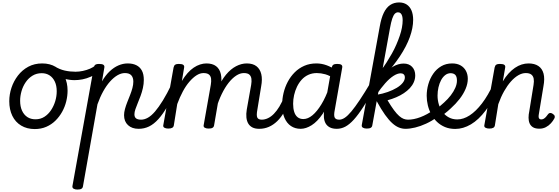

<svg xmlns="http://www.w3.org/2000/svg" viewBox="-20 -1039 4585 1574"><path d="M265 19Q201 19 153.5 -9.5Q106 -38 81 -89.5Q56 -141 56 -209Q56 -265 74 -319.5Q92 -374 127 -419.5Q162 -465 212 -492Q262 -519 326 -519Q390 -519 437 -490.5Q484 -462 509 -411.5Q534 -361 534 -296Q534 -253 523 -208Q512 -163 489.5 -122.5Q467 -82 434.5 -50Q402 -18 359.5 0.5Q317 19 265 19ZM271 -61Q312 -61 344 -81.5Q376 -102 398.5 -136Q421 -170 433 -210Q445 -250 445 -291Q445 -337 429.5 -370Q414 -403 386.5 -421Q359 -439 322 -439Q280 -439 247 -419Q214 -399 191 -365.5Q168 -332 156.5 -292Q145 -252 145 -213Q145 -166 160.5 -132Q176 -98 204 -79.5Q232 -61 271 -61Z M591 -382Q550 -382 505 -394Q460 -406 406 -437Q394 -444 392.5 -455.5Q391 -467 396 -478Q401 -489 410.5 -494.5Q420 -500 430 -494Q469 -470 511 -460.5Q553 -451 599 -451Q628 -451 659 -457.5Q690 -464 718 -476Q746 -488 765 -505Q774 -513 783 -509Q792 -505 798.5 -495Q805 -485 805 -473.5Q805 -462 795 -455Q760 -426 725 -410.5Q690 -395 656.5 -388.5Q623 -382 591 -382Z M614 515Q596 515 583.5 508Q571 501 574 485L749 -486Q753 -503 762.5 -509Q772 -515 792 -515Q819 -515 829 -507Q839 -499 835 -482L816 -372Q845 -422 879.5 -454.5Q914 -487 951.5 -503Q989 -519 1027 -519Q1068 -519 1097.5 -504.5Q1127 -490 1143 -460.5Q1159 -431 1159 -384Q1159 -351 1151.5 -317.5Q1144 -284 1132.5 -253Q1121 -222 1109.5 -194.5Q1098 -167 1090 -143.5Q1082 -120 1082 -102Q1082 -79 1095.5 -68.5Q1109 -58 1137 -58Q1151 -58 1157.5 -46.5Q1164 -35 1162 -20.5Q1160 -6 1148.5 5.5Q1137 17 1116 17Q1062 17 1029.5 -13Q997 -43 997 -95Q997 -118 1004.5 -145.5Q1012 -173 1023.5 -202Q1035 -231 1046.5 -260Q1058 -289 1065.5 -317Q1073 -345 1073 -370Q1073 -403 1056.5 -421.5Q1040 -440 1004 -440Q974 -440 943 -422Q912 -404 882 -370.5Q852 -337 826 -290Q800 -243 779 -184L660 489Q658 502 647.5 508.5Q637 515 614 515Z M1117 17Q1103 17 1096.5 5.5Q1090 -6 1092 -20.5Q1094 -35 1105 -46.5Q1116 -58 1137 -58Q1164 -58 1192.5 -74Q1221 -90 1251 -125Q1281 -160 1315 -215Q1349 -270 1387 -349Q1394 -362 1407 -361.5Q1420 -361 1428.5 -351.5Q1437 -342 1432 -330Q1392 -236 1354 -170Q1316 -104 1278.5 -62.5Q1241 -21 1201.5 -2Q1162 17 1117 17Z M2105 17Q2071 17 2049 5.5Q2027 -6 2015 -26.5Q2003 -47 2000 -76Q1997 -105 2003 -141L2039 -343Q2044 -372 2041 -393.5Q2038 -415 2024 -427.5Q2010 -440 1979 -440Q1948 -440 1916 -419Q1884 -398 1854 -360Q1824 -322 1798 -268.5Q1772 -215 1753 -151L1719 -150Q1735 -242 1764.5 -311Q1794 -380 1832.5 -426.5Q1871 -473 1915 -496Q1959 -519 2003 -519Q2053 -519 2082.5 -496Q2112 -473 2122 -431Q2132 -389 2121 -331L2090 -141Q2081 -94 2089 -76Q2097 -58 2126 -58Q2140 -58 2146.5 -46.5Q2153 -35 2151 -20.5Q2149 -6 2137.5 5.5Q2126 17 2105 17ZM1359 15Q1340 15 1327.5 8Q1315 1 1319 -15L1403 -486Q1407 -503 1416.5 -509Q1426 -515 1446 -515Q1473 -515 1483 -507Q1493 -499 1489 -482L1471 -375Q1493 -412 1517.5 -439.5Q1542 -467 1568 -484.5Q1594 -502 1620.5 -510.5Q1647 -519 1672 -519Q1722 -519 1751.5 -496.5Q1781 -474 1790.5 -431.5Q1800 -389 1790 -331L1735 -11Q1733 2 1722.5 8.5Q1712 15 1689 15Q1671 15 1658.5 8Q1646 1 1650 -15L1708 -343Q1713 -372 1710.5 -393.5Q1708 -415 1693.5 -427.5Q1679 -440 1648 -440Q1620 -440 1591 -421.5Q1562 -403 1533 -369.5Q1504 -336 1479 -289.5Q1454 -243 1433 -186L1405 -11Q1403 2 1392 8.5Q1381 15 1359 15Z M2106 17Q2092 17 2085.5 5.5Q2079 -6 2081 -20.5Q2083 -35 2094 -46.5Q2105 -58 2126 -58Q2151 -58 2176.5 -70Q2202 -82 2225.5 -106Q2249 -130 2270.5 -165.5Q2292 -201 2310 -247Q2315 -261 2328 -262Q2341 -263 2351.5 -255Q2362 -247 2357 -233Q2338 -171 2311.5 -124Q2285 -77 2253 -46Q2221 -15 2184 1Q2147 17 2106 17Z M2445 17Q2399 17 2365 -6Q2331 -29 2312 -73Q2293 -117 2293 -180Q2293 -228 2304.5 -276.5Q2316 -325 2339 -368.5Q2362 -412 2396 -446Q2430 -480 2474.5 -499.5Q2519 -519 2574 -519Q2616 -519 2657.5 -504Q2699 -489 2734 -463L2726 -390Q2683 -420 2647 -430Q2611 -440 2577 -440Q2539 -440 2507.5 -425.5Q2476 -411 2453 -385.5Q2430 -360 2414.5 -327.5Q2399 -295 2391 -259.5Q2383 -224 2383 -188Q2383 -150 2392 -121.5Q2401 -93 2420 -78Q2439 -63 2467 -63Q2504 -63 2541.5 -94Q2579 -125 2615 -184Q2651 -243 2680 -327L2703 -273Q2669 -170 2625.5 -106Q2582 -42 2535 -12.5Q2488 17 2445 17ZM2741 17Q2707 17 2684.5 5.5Q2662 -6 2650 -26.5Q2638 -47 2635.5 -76Q2633 -105 2638 -141L2699 -485Q2703 -502 2713 -508.5Q2723 -515 2744 -515Q2770 -515 2779.5 -507Q2789 -499 2785 -482L2725 -141Q2715 -94 2723.5 -76Q2732 -58 2761 -58Q2774 -58 2780 -46.5Q2786 -35 2784 -20.5Q2782 -6 2771.5 5.5Q2761 17 2741 17Z M2741 17Q2722 17 2715.5 5.5Q2709 -6 2713.5 -20.5Q2718 -35 2730 -46.5Q2742 -58 2761 -58Q2783 -58 2807 -74Q2831 -90 2861 -126Q2891 -162 2930 -220.5Q2969 -279 3019 -363Q3029 -379 3041 -376.5Q3053 -374 3059.5 -361Q3066 -348 3057 -332Q3003 -232 2960 -165Q2917 -98 2880.5 -58Q2844 -18 2810.5 -0.5Q2777 17 2741 17Z M2986 15Q2968 15 2955.5 8Q2943 1 2946 -15L3093 -821Q3105 -890 3126 -933.5Q3147 -977 3178.5 -998Q3210 -1019 3252 -1019Q3288 -1019 3314 -1002Q3340 -985 3353.5 -953Q3367 -921 3367 -876Q3367 -843 3360 -807.5Q3353 -772 3339.5 -734.5Q3326 -697 3305.5 -657.5Q3285 -618 3258.5 -578Q3232 -538 3199.5 -497Q3167 -456 3129 -415Q3091 -374 3047 -333L3048 -397Q3075 -426 3100.5 -458.5Q3126 -491 3149 -527Q3172 -563 3192.5 -599.5Q3213 -636 3229 -673Q3245 -710 3257 -745Q3269 -780 3275 -812.5Q3281 -845 3281 -873Q3281 -893 3277 -907.5Q3273 -922 3264.5 -930Q3256 -938 3243 -938Q3228 -938 3216.5 -926Q3205 -914 3195.5 -886Q3186 -858 3177 -808L3032 -11Q3030 2 3019.5 8.5Q3009 15 2986 15ZM3304 17Q3277 17 3250.5 6.5Q3224 -4 3196 -29Q3168 -54 3136.5 -98Q3105 -142 3068 -210H3058L3068 -262Q3117 -270 3159 -285Q3201 -300 3232.5 -319Q3264 -338 3281.5 -360Q3299 -382 3299 -404Q3299 -421 3289.5 -429.5Q3280 -438 3265 -438Q3238 -438 3205 -416.5Q3172 -395 3137.5 -356Q3103 -317 3069 -267L3055 -319Q3082 -377 3120 -422Q3158 -467 3201.5 -492.5Q3245 -518 3289 -518Q3333 -518 3358.5 -491Q3384 -464 3384 -421Q3384 -392 3372.5 -365.5Q3361 -339 3340 -316.5Q3319 -294 3290.5 -275Q3262 -256 3228 -241.5Q3194 -227 3157 -217Q3186 -168 3209.5 -136.5Q3233 -105 3252.5 -88Q3272 -71 3289.5 -64.5Q3307 -58 3325 -58Q3339 -58 3344.5 -46.5Q3350 -35 3347.5 -20.5Q3345 -6 3334 5.5Q3323 17 3304 17Z M3305 17Q3286 17 3279.5 5.5Q3273 -6 3277.5 -20.5Q3282 -35 3294 -46.5Q3306 -58 3325 -58Q3372 -58 3426.5 -78.5Q3481 -99 3534 -137Q3546 -145 3556 -140.5Q3566 -136 3572 -124.5Q3578 -113 3577.5 -100Q3577 -87 3567 -80Q3520 -47 3473.5 -25.5Q3427 -4 3383.5 6.5Q3340 17 3305 17Z M3534 -130Q3559 -146 3580.5 -163.5Q3602 -181 3621 -199Q3652 -227 3675.5 -257.5Q3699 -288 3712.5 -319Q3726 -350 3726 -378Q3726 -411 3712.5 -425Q3699 -439 3673 -439Q3659 -439 3652 -451Q3645 -463 3646 -479Q3647 -495 3657 -507Q3667 -519 3687 -519Q3728 -519 3756.5 -502.5Q3785 -486 3800 -457.5Q3815 -429 3815 -393Q3815 -353 3797 -310.5Q3779 -268 3748 -228Q3717 -188 3676 -151Q3652 -128 3624.5 -107Q3597 -86 3568 -68Z M3712 18Q3665 18 3628 2.5Q3591 -13 3563 -39.5Q3535 -66 3516 -101Q3497 -136 3487.5 -175Q3478 -214 3478 -254Q3478 -302 3491.5 -349Q3505 -396 3531.5 -434.5Q3558 -473 3597 -496Q3636 -519 3687 -519Q3699 -519 3704 -507Q3709 -495 3707 -479Q3705 -463 3696.5 -451Q3688 -439 3675 -439Q3650 -439 3630 -423.5Q3610 -408 3596 -382Q3582 -356 3574.5 -323Q3567 -290 3567 -256Q3567 -218 3577.5 -183Q3588 -148 3608.5 -120.5Q3629 -93 3659.5 -76.5Q3690 -60 3729 -60Q3779 -60 3830 -93Q3881 -126 3931 -191Q3981 -256 4026 -354Q4030 -362 4042 -360.5Q4054 -359 4063.5 -351Q4073 -343 4068 -330Q4020 -211 3962 -134Q3904 -57 3840.5 -19.5Q3777 18 3712 18Z M4402 16Q4368 16 4349 4Q4330 -8 4321.5 -28Q4313 -48 4313 -74Q4313 -100 4319 -127L4354 -343Q4359 -373 4355 -394.5Q4351 -416 4335.5 -428Q4320 -440 4290 -440Q4260 -440 4229 -422Q4198 -404 4168.5 -371Q4139 -338 4112.5 -291Q4086 -244 4065 -185L4037 -11Q4035 2 4024 8.5Q4013 15 3991 15Q3972 15 3959.5 8Q3947 1 3951 -15L4035 -486Q4039 -503 4048.5 -509Q4058 -515 4078 -515Q4105 -515 4115 -507Q4125 -499 4121 -482L4102 -372Q4124 -409 4149 -436.5Q4174 -464 4201 -482.5Q4228 -501 4256 -510Q4284 -519 4313 -519Q4362 -519 4393.5 -498Q4425 -477 4436 -435.5Q4447 -394 4435 -331L4398 -107Q4395 -92 4395.5 -81.5Q4396 -71 4401.5 -65.5Q4407 -60 4417 -60Q4428 -60 4437.5 -65.5Q4447 -71 4456 -81Q4465 -91 4474 -104Q4480 -112 4489.5 -113Q4499 -114 4511 -106Q4525 -97 4527.5 -87Q4530 -77 4524 -67Q4514 -48 4496.5 -28.5Q4479 -9 4455 3.5Q4431 16 4402 16Z"/></svg>

Font: Playwrite ZA
Style: Regular
Weight: 400
Designer: Veronika Burian, José Scaglione
Foundry: TypeTogether
Version: Version 1.002